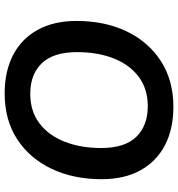

<svg xmlns="http://www.w3.org/2000/svg" viewBox="10 -765 765 825"><g transform="rotate(90 392.5 -352.5)"><path d="M381 10Q287 10 217 -26Q147 -62 108.5 -131.5Q70 -201 70 -299Q70 -420 114.5 -513.5Q159 -607 242 -661Q325 -715 439 -715Q534 -715 603.5 -679Q673 -643 711.5 -574Q750 -505 750 -407Q750 -286 705.5 -192Q661 -98 578.5 -44Q496 10 381 10ZM383 -100Q458 -100 510 -139.5Q562 -179 589 -248Q616 -317 616 -405Q616 -506 568 -555.5Q520 -605 436 -605Q362 -605 310 -566Q258 -527 231 -458.5Q204 -390 204 -301Q204 -199 252 -149.5Q300 -100 383 -100Z"/></g></svg>

Font: Nunito Sans
Style: Bold Italic
Weight: 700
Italic angle: -9°
Designer: Vernon Adams
Foundry: Vernon Adams
Version: Version 3.006; ttfautohint (v1.8.3)